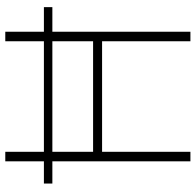

<svg xmlns="http://www.w3.org/2000/svg" viewBox="-27 -713 740 726"><g transform="rotate(-90 343.0 -350.0)"><path d="M12 -522V-554H96V-700H132V-554H550V-700H586V-554H679V-522H586V0H550V-334H132V0H96V-522ZM132 -368H550V-522H132Z"/></g></svg>

Font: Titillium Web
Style: Thin
Weight: 200
Version: Version 1.001;PS 57.000;hotconv 1.0.70;makeotf.lib2.5.55311